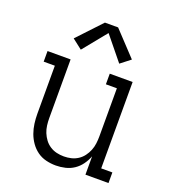

<svg xmlns="http://www.w3.org/2000/svg" viewBox="-140 -873 880 986"><g transform="rotate(20 300.0 -380.0)"><path d="M277 8Q250 8 223.5 1.5Q197 -5 175.5 -20.5Q154 -36 138.5 -58Q123 -80 114 -105Q105 -130 101.5 -156.5Q98 -183 98 -210V-472H37V-530H163V-210Q163 -190 165.5 -170Q168 -150 175.5 -131.5Q183 -113 195 -97Q207 -81 224 -70Q241 -59 260.5 -54.5Q280 -50 300 -50Q320 -50 339.5 -54.5Q359 -59 376 -70Q393 -81 405 -97Q417 -113 424.5 -131.5Q432 -150 434.5 -170Q437 -190 437 -210V-472H377V-530H502V-58H563V0H437V-100Q428 -76 412.5 -54.5Q397 -33 375.5 -18.5Q354 -4 328 2Q302 8 277 8ZM195 -595 141 -637 264 -768H336L459 -637L405 -595L300 -724Z"/></g></svg>

Font: Iosevka Curly Slab LtEx
Style: Regular
Weight: 300
Width: 7
Monospace: yes
Designer: Belleve Invis
Foundry: Belleve Invis
Version: Version 11.1.0; ttfautohint (v1.8.3)